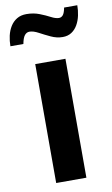

<svg xmlns="http://www.w3.org/2000/svg" viewBox="-103 -795 491 840"><g transform="rotate(-10 142.5 -375.0)"><path d="M76.7 0V-528.3H210.9V0ZM-16.6 -624Q-16.6 -647.5 -11.5 -670.2Q-6.3 -692.9 4.9 -710.9Q16.1 -729 33.7 -739.7Q51.3 -750.5 76.2 -750.5Q107.9 -750.5 134 -740.2Q160.2 -730 179.9 -719.5Q199.7 -709 214.4 -709Q225.1 -709 232.4 -717.8Q239.7 -726.6 244.1 -750H302.7Q302.7 -727.5 297.9 -704.8Q293 -682.1 282.5 -663.8Q272 -645.5 255.6 -634.8Q239.3 -624 216.3 -624Q189.9 -624 164.3 -636Q138.7 -647.9 116 -660.2Q93.3 -672.4 76.2 -672.4Q63.5 -672.4 54.7 -661.4Q45.9 -650.4 41 -624Z"/></g></svg>

Font: Comme SemiBold
Style: Regular
Weight: 600
Version: Version 1.000;gftools[0.9.27]